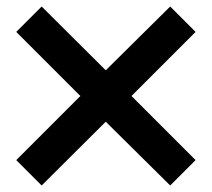

<svg xmlns="http://www.w3.org/2000/svg" viewBox="-20 -585 651 590"><path d="M108 -15 30 -93 227 -290 30 -487 108 -565 305 -369 503 -565 581 -487 384 -290 581 -93 503 -15 305 -211Z"/></svg>

Font: M PLUS 1 SemiBold
Style: Regular
Weight: 600
Designer: Coji Morishita
Foundry: UNDERFOREST DESIGN
Version: Version 1.001